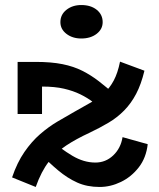

<svg xmlns="http://www.w3.org/2000/svg" viewBox="-20 -729 632 763"><path d="M457 -484 554 -448Q541 -394 521 -356Q501 -318 473.5 -290Q446 -262 411.5 -241.5Q377 -221 335 -201Q283 -177 243.5 -151Q204 -125 174 -86.5Q144 -48 122 14L28 -24Q48 -83 77 -125Q106 -167 139.5 -196Q173 -225 208.5 -246Q244 -267 276 -285Q312 -305 341.5 -322Q371 -339 393.5 -359Q416 -379 432 -409Q448 -439 457 -484ZM376 14Q326 14 287 -3.5Q248 -21 211 -52Q174 -83 133 -125L167 -184Q222 -137 267.5 -110Q313 -83 359 -83Q400 -83 430 -111.5Q460 -140 467 -184L567 -156Q561 -102 531.5 -64Q502 -26 460.5 -6Q419 14 376 14ZM50 -276V-483H122Q184 -483 228.5 -474Q273 -465 307.5 -447.5Q342 -430 373 -406Q404 -382 439 -351L394 -289Q372 -306 350 -323Q328 -340 299.5 -354Q271 -368 234.5 -376.5Q198 -385 147 -385V-276ZM303 -576Q268 -576 244 -594.5Q220 -613 220 -641Q220 -671 244 -690Q268 -709 303 -709Q341 -709 364.5 -690Q388 -671 388 -641Q388 -613 364 -594.5Q340 -576 303 -576Z"/></svg>

Font: BioRhyme SemiBold
Style: Regular
Weight: 600
Designer: Aoife Mooney
Foundry: Aoife Mooney Type
Version: Version 1.600;gftools[0.9.33]